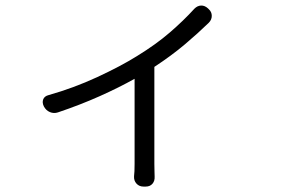

<svg xmlns="http://www.w3.org/2000/svg" viewBox="-20 -613 1040 709"><path d="M142 -220Q135 -234 139.5 -246Q144 -258 160 -262Q252 -288 338.5 -328Q425 -368 486 -406Q556 -449 607 -493Q658 -537 698 -581Q709 -592 722.5 -592.5Q736 -593 748 -582L751 -579Q762 -569 762 -554.5Q762 -540 751 -529Q712 -491 663 -449.5Q614 -408 550 -366V-8Q550 9 550.5 20Q551 31 551 39Q552 55 543 65.5Q534 76 518 76H510Q494 76 484 65Q474 54 475 38Q476 30 476.5 19Q477 8 477 -8V-322Q420 -290 348.5 -258Q277 -226 194 -198Q179 -193 164.5 -199Q150 -205 142 -220Z"/></svg>

Font: Chiron GoRound TC N
Style: Regular
Weight: 350
Designer: Ryoko NISHIZUKA 西塚涼子 (kana, bopomofo & ideographs); Paul D. Hunt (Latin, Greek & Cyrillic); Sandoll Communications 산돌커뮤니
Foundry: Adobe
Version: Version 1.000;hotconv 1.1.1;makeotfexe 2.6.0